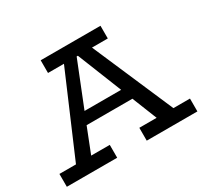

<svg xmlns="http://www.w3.org/2000/svg" viewBox="-142 -880 1135 1074"><g transform="rotate(-30 425.5 -343.0)"><path d="M740.2 -83H847.2V0H520V-83H631.8L567.9 -243.2H272L209 -83H329.1V0H3.9V-83H110.8L334 -604H231V-686H617.2V-604H515.1ZM301.8 -317.9H538.1L423.8 -604H416Z"/></g></svg>

Font: BioRhyme
Style: Regular
Weight: 400
Designer: Aoife Mooney
Foundry: Aoife Mooney Type
Version: Version 1.500;PS 001.500;hotconv 1.0.88;makeotf.lib2.5.64775